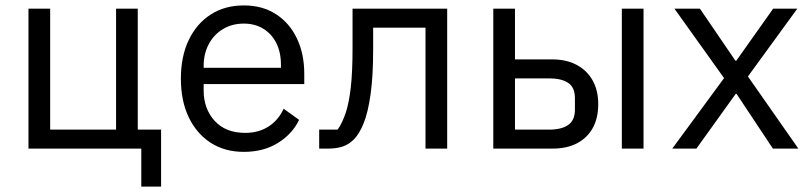

<svg xmlns="http://www.w3.org/2000/svg" viewBox="-20 -548 2985 708"><path d="M501 140V0H85V-516H165V-70H408V-516H488V-70H574V140Z M879 12Q809 12 757 -21.5Q705 -55 676 -115.5Q647 -176 647 -258Q647 -340 676 -400.5Q705 -461 757 -494.5Q809 -528 879 -528Q948 -528 998 -495.5Q1048 -463 1075 -406Q1102 -349 1102 -276V-238H731V-214Q731 -147 771.5 -102.5Q812 -58 884 -58Q933 -58 969.5 -81Q1006 -104 1026 -147L1083 -106Q1058 -54 1005 -21Q952 12 879 12ZM879 -461Q836 -461 802.5 -441Q769 -421 750 -385.5Q731 -350 731 -305V-298H1016V-309Q1016 -355 999 -389Q982 -423 951 -442Q920 -461 879 -461Z M1157 0V-70H1225Q1242 -94 1254.5 -131Q1267 -168 1273.5 -225.5Q1280 -283 1280 -369V-516H1629V0H1549V-446H1356V-367Q1356 -267 1346.5 -200Q1337 -133 1321 -93.5Q1305 -54 1285 -34Q1266 -15 1243 -7.5Q1220 0 1188 0Z M1799 0V-516H1879V-329H2016Q2068 -329 2106 -309Q2144 -289 2165 -252Q2186 -215 2186 -164Q2186 -112 2165.5 -75.5Q2145 -39 2107.5 -19.5Q2070 0 2017 0ZM1879 -70H2005Q2050 -70 2075 -87Q2100 -104 2100 -144V-186Q2100 -226 2075 -242.5Q2050 -259 2005 -259H1879ZM2273 0V-516H2353V0Z M2459 0 2650 -260 2467 -516H2561L2692 -324H2695L2831 -516H2920L2738 -266L2924 0H2830L2696 -202H2693L2548 0Z"/></svg>

Font: IBM Plex Sans Var
Style: Regular
Weight: 400
Designer: Mike Abbink, Paul van der Laan, Pieter van Rosmalen
Foundry: Bold Monday
Version: Version 3.000